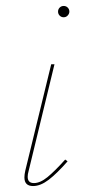

<svg xmlns="http://www.w3.org/2000/svg" viewBox="-20 -622 286 645"><path d="M62 -26Q62 -36 65 -49L152 -406H163L76 -47Q73 -37 73 -28Q73 -7 94 -7Q115 -7 139.5 -27Q164 -47 199 -86L207 -80Q171 -39 143.5 -18Q116 3 91 3Q62 3 62 -26ZM175 -583Q175 -591 180.5 -596.5Q186 -602 194 -602Q202 -602 207.5 -596.5Q213 -591 213 -583Q213 -576 207.5 -570Q202 -564 194 -564Q186 -564 180.5 -569.5Q175 -575 175 -583Z"/></svg>

Font: Ysabeau Hairline
Style: Italic
Weight: 100
Italic angle: -12°
Designer: Christian Thalmann (Catharsis Fonts)
Version: Version 0.003